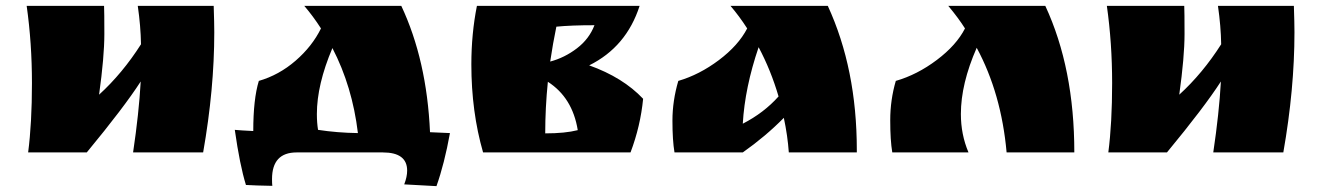

<svg xmlns="http://www.w3.org/2000/svg" viewBox="-20 -520 4500 655"><path d="M76 0Q89 -100 89 -236.5Q89 -373 71 -500H335Q336 -482 336 -404Q336 -326 318 -197Q398 -270 461 -369Q460 -431 450 -500H709Q711 -440 711 -410Q711 -216 673 0H434Q454 -134 460 -242Q404 -155 276 0Z M1369 62Q1369 0 1286 0H992Q908 0 908 91Q908 106 909 114Q852 113 819 111Q798 43 781 -77Q802 -75 844 -73Q844 -182 863 -244Q932 -264 988.5 -313Q1045 -362 1075 -423Q1048 -465 1018 -500H1349Q1436 -315 1447 -69L1515 -66Q1496 39 1469 115L1359 109Q1369 83 1369 62ZM1061 -131Q1061 -101 1065 -77Q1130 -67 1201 -66Q1182 -225 1114 -356Q1061 -231 1061 -131Z M1840 -65Q1908 -65 1951 -76Q1933 -187 1849 -241Q1840 -152 1840 -65ZM1588 -300Q1588 -405 1607 -500H2162Q2117 -360 1990 -297Q2105 -256 2174 -183Q2165 -90 2131 0H1628Q1588 -139 1588 -300ZM1857 -310Q1906 -323 1948 -355Q1990 -387 2008 -434Q1928 -434 1878 -429Q1866 -371 1857 -310Z M2903 -8V0H2671Q2667 -57 2654 -118Q2592 -55 2514 0H2281Q2274 -41 2274 -108.5Q2274 -176 2294 -244Q2366 -265 2432.5 -315Q2499 -365 2529 -423Q2502 -465 2472 -500H2804Q2903 -285 2903 -8ZM2636 -191Q2610 -280 2568 -359Q2521 -221 2514 -98Q2586 -135 2636 -191Z M3645 0H3414Q3396 -201 3312 -357Q3258 -234 3258 -131Q3258 -61 3284 0H3024Q3017 -41 3017 -110Q3017 -179 3036 -244Q3109 -265 3176 -315.5Q3243 -366 3272 -423Q3250 -458 3215 -500H3546Q3645 -287 3645 0Z M3761 0Q3774 -100 3774 -236.5Q3774 -373 3756 -500H4020Q4021 -482 4021 -404Q4021 -326 4003 -197Q4083 -270 4146 -369Q4145 -431 4135 -500H4394Q4396 -440 4396 -410Q4396 -216 4358 0H4119Q4139 -134 4145 -242Q4089 -155 3961 0Z"/></svg>

Font: Ruslan Display
Style: Regular
Weight: 400
Designer: Denis Masharov, Vladimir Rabdu
Foundry: Denis Masharov, Vladimir Rabdu
Version: Version 1.000; ttfautohint (v1.4.1)